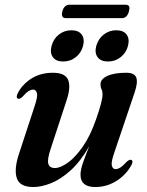

<svg xmlns="http://www.w3.org/2000/svg" viewBox="-20 -762 606 793"><path d="M522.5 -101.5Q532 -97 522 -78.5Q498.5 -37.5 459 -13.5Q419.5 10.5 373.5 10.5Q312.5 10.5 312.5 -40Q312.5 -61.5 323.5 -92.2Q334.5 -123 348.5 -158Q312.5 -95 271.8 -58.2Q231 -21.5 191 -5.5Q151 10.5 118 10.5Q61 10.5 49.2 -26.8Q37.5 -64 58.5 -127L122.5 -322Q136.5 -363 132.5 -377.5Q128.5 -392 116.5 -392Q108 -392 97.8 -385.5Q87.5 -379 72.5 -362Q61 -351.5 54 -354.5Q44 -359 54.5 -379.5Q75 -416.5 112 -439Q149 -461.5 198.5 -461.5Q249.5 -461.5 261.5 -431.8Q273.5 -402 254.5 -346L190 -149.5Q174.5 -104 179.5 -86Q184.5 -68 207 -68Q228.5 -68 259 -89.2Q289.5 -110.5 321 -155Q352.5 -199.5 376.5 -268.5Q391.5 -311 397.5 -335.2Q403.5 -359.5 403.5 -373Q403.5 -385 399.2 -393.5Q395 -402 395 -414Q395 -435 423 -448.2Q451 -461.5 501 -461.5Q536 -461.5 543 -441.2Q550 -421 536 -380L452.5 -133Q438.5 -93.5 441.8 -78.5Q445 -63.5 457.5 -63.5Q466.5 -63.5 477 -70Q487.5 -76.5 504 -94.5Q515.5 -104.5 522.5 -101.5ZM241 -508Q211.5 -508 198.5 -525.8Q185.5 -543.5 193 -572Q200.5 -601.5 223 -619.2Q245.5 -637 275 -637Q304.5 -637 317.5 -619.2Q330.5 -601.5 323 -572Q315.5 -544 293.2 -526Q271 -508 241 -508ZM426 -508Q396.5 -508 383.2 -525.8Q370 -543.5 377.5 -572Q385.5 -601 408 -619Q430.5 -637 460 -637Q490 -637 503 -619.2Q516 -601.5 508.5 -572Q501 -544 478.5 -526Q456 -508 426 -508ZM237.5 -715Q245 -742.5 267.5 -742.5H498Q509 -742.5 512.8 -736.5Q516.5 -730.5 512.5 -715Q505 -687 483 -687H252.5Q230.5 -687 237.5 -715Z"/></svg>

Font: Fraunces 72pt S000 SemiBold
Style: Italic
Weight: 600
Italic angle: -16°
Version: Version 1.000; ttfautohint (v1.8.3)